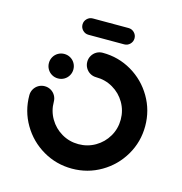

<svg xmlns="http://www.w3.org/2000/svg" viewBox="-100 -747 799 842"><g transform="rotate(15 300.0 -326.0)"><path d="M83.3 -418.1Q83.3 -433.3 90.7 -446.1Q98.1 -458.9 110.9 -466.3Q123.7 -473.7 138.9 -473.7Q154.1 -473.7 166.9 -466.3Q179.6 -458.9 187 -446.1Q194.4 -433.3 194.4 -418.1Q194.4 -403 187 -390.2Q179.6 -377.4 166.9 -370Q154.1 -362.6 138.9 -362.6Q123.7 -362.6 110.9 -370Q98.1 -377.4 90.7 -390.2Q83.3 -403 83.3 -418.1ZM244.4 -466.7Q244.4 -481.9 251.9 -494.6Q259.3 -507.4 272 -514.8Q284.8 -522.2 300 -522.2Q371.5 -522.2 431.9 -486.9Q492.2 -451.5 527.6 -391.1Q563 -330.7 563 -259.3Q563 -187.8 527.6 -127.4Q492.2 -67 431.9 -31.7Q371.5 3.7 300 3.7Q228.5 3.7 168.1 -31.7Q107.8 -67 72.4 -127.4Q37 -187.8 37 -259.3Q37 -274.4 44.4 -287.2Q51.9 -300 64.6 -307.4Q77.4 -314.8 92.6 -314.8Q107.8 -314.8 120.6 -307.4Q133.3 -300 140.7 -287.2Q148.1 -274.4 148.1 -259.3Q148.1 -217.8 168.5 -183Q188.9 -148.1 223.7 -127.8Q258.5 -107.4 300 -107.4Q341.5 -107.4 376.3 -127.8Q411.1 -148.1 431.5 -183Q451.9 -217.8 451.9 -259.3Q451.9 -300.7 431.5 -335.6Q411.1 -370.4 376.3 -390.7Q341.5 -411.1 300 -411.1Q284.8 -411.1 272 -418.5Q259.3 -425.9 251.9 -438.7Q244.4 -451.5 244.4 -466.7ZM181.9 -619.3Q181.9 -634.4 192.8 -645.4Q203.7 -656.3 218.9 -656.3H381.1Q396.3 -656.3 407.2 -645.4Q418.1 -634.4 418.1 -619.3Q418.1 -604.1 407.2 -593.1Q396.3 -582.2 381.1 -582.2H218.9Q203.7 -582.2 192.8 -593.1Q181.9 -604.1 181.9 -619.3Z"/></g></svg>

Font: 26F Galaxy Sans Black
Style: Regular
Weight: 900
Designer: C₂₉H₂₅N₃O₅
Version: Version 1.100